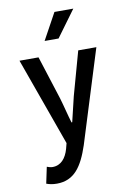

<svg xmlns="http://www.w3.org/2000/svg" viewBox="-99 -780 716 1043"><g transform="rotate(-10 259.0 -258.5)"><path d="M90 102 71 192C87 198 105 202 129 202C225 202 271 133 308 22L468 -491H368L301 -250C290 -206 279 -157 268 -112H264C250 -158 239 -207 226 -250L149 -491H44L218 -6L210 25C196 74 168 109 121 109C110 109 98 105 90 102ZM381 -719H277L197 -573H274Z"/></g></svg>

Font: Falling Sky
Style: Condensed
Weight: 400
Designer: Paul D. Hunt
Foundry: Adobe Systems Incorporated
Version: Version 1.02